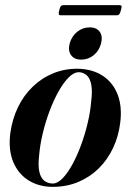

<svg xmlns="http://www.w3.org/2000/svg" viewBox="-20 -718 508 747"><path d="M284.5 -450.5Q340.5 -449 380 -423Q419.5 -397 437.8 -349.8Q456 -302.5 447.5 -238.5Q441 -187 419.8 -142Q398.5 -97 364.5 -63.2Q330.5 -29.5 285 -10.2Q239.5 9 185 9Q132.5 9 92.2 -15.5Q52 -40 32 -86.8Q12 -133.5 20 -199Q27.5 -254.5 50 -301Q72.5 -347.5 107.8 -381.2Q143 -415 188 -433.2Q233 -451.5 284.5 -450.5ZM185.5 -4Q204 -4 223.8 -24.5Q243.5 -45 262 -79Q280.5 -113 295.8 -154.8Q311 -196.5 321.2 -239.8Q331.5 -283 334.5 -321.5Q340 -363 335.2 -388Q330.5 -413 318 -424.5Q305.5 -436 288.5 -437Q269 -438 248.5 -418Q228 -398 208.8 -364Q189.5 -330 173.5 -287.8Q157.5 -245.5 146.8 -201Q136 -156.5 132.5 -116Q127.5 -73.5 133.2 -49Q139 -24.5 153 -14.2Q167 -4 185.5 -4ZM296 -486Q269 -486 256.5 -503.5Q244 -521 251 -548.5Q258.5 -576.5 280 -594Q301.5 -611.5 328.5 -611.5Q356 -611.5 368.2 -594Q380.5 -576.5 373 -548.5Q366 -521 344.8 -503.5Q323.5 -486 296 -486ZM210.5 -678Q213.5 -690.5 217 -694.2Q220.5 -698 227 -698H444Q451.5 -698 452.8 -694.8Q454 -691.5 450.5 -678.5Q447.5 -667 444.2 -662.8Q441 -658.5 434 -658.5H217Q210 -658.5 208.8 -662.5Q207.5 -666.5 210.5 -678Z"/></svg>

Font: Fraunces 120pt SemiBold
Style: Italic
Weight: 600
Italic angle: -16°
Version: Version 1.000;[b76b70a41]